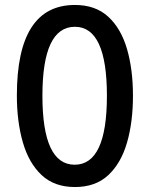

<svg xmlns="http://www.w3.org/2000/svg" viewBox="-20 -744 603 774"><path d="M516 -358Q516 -252 492 -169Q468 -86 416.5 -38Q365 10 282 10Q199 10 147.5 -38.5Q96 -87 72 -170.5Q48 -254 48 -359Q48 -724 282 -724Q365 -724 416.5 -676.5Q468 -629 492 -546.5Q516 -464 516 -358ZM151 -358Q151 -80 281 -80Q411 -80 411 -358Q411 -636 282 -636Q151 -636 151 -358Z"/></svg>

Font: Noto Sans Georgian ExtraCondensed Medium
Style: Regular
Weight: 500
Width: 2
Designer: Monotype Design Team, Akaki Razmadze
Foundry: Google LLC
Version: Version 2.005; ttfautohint (v1.8.4.7-5d5b)